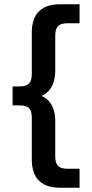

<svg xmlns="http://www.w3.org/2000/svg" viewBox="-20 -751 432 900"><path d="M353 40V129H263Q129 129 129 -4V-200Q129 -231 116 -244Q103 -257 73 -257H39V-346H73Q103 -346 116 -359.5Q129 -373 129 -404V-598Q129 -731 263 -731H353V-642H296Q265 -642 252 -628.5Q239 -615 239 -584V-423Q239 -289 106 -289V-314Q239 -314 239 -181V-17Q239 13 252 26.5Q265 40 296 40Z"/></svg>

Font: Wix Madefor Display SemiBold
Style: Regular
Weight: 600
Designer: Dalton Maag Ltd
Foundry: Dalton Maag Ltd
Version: Version 3.100